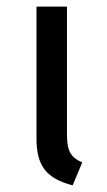

<svg xmlns="http://www.w3.org/2000/svg" viewBox="-20 -547 323 579"><path d="M182 -527H90V-130C90 -46 120 -9 199 12L228 -57C195 -72 182 -89 182 -141Z"/></svg>

Font: Fira Math
Style: Regular
Weight: 400
Designer: Xiangdong Zeng
Foundry: Xiangdong Zeng
Version: Version 0.3.4